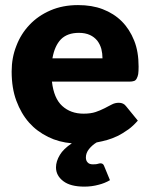

<svg xmlns="http://www.w3.org/2000/svg" viewBox="-20 -546 579 740"><path d="M182.1 -321.3H375Q375 -339.8 370.6 -357.4Q365.7 -375 355 -389.2Q342.8 -403.8 326.7 -411.1Q308.6 -419.4 284.2 -419.4Q239.7 -419.4 214.8 -394.5Q190.4 -369.1 182.1 -321.3ZM479 -231.4H180.2Q187.5 -167 219.7 -137.7Q252.4 -107.9 301.8 -107.9Q329.6 -107.9 348.6 -114.3Q364.7 -119.6 383.3 -128.9Q388.7 -131.8 398.7 -137Q408.7 -142.1 411.6 -143.6Q423.8 -149.9 438 -149.9Q456.1 -149.9 465.8 -136.7L511.2 -81.1Q492.7 -60.1 475.1 -47.4Q449.7 -29.8 435.5 -22.9Q410.6 -11.2 394 -6.8Q376 -1.5 352.5 2.9Q335.9 12.7 323.2 28.3Q311 43.5 311 61Q311 73.2 317.9 80.1Q324.2 87.4 337.9 87.4Q347.2 87.4 350.1 86.9Q354.5 85.9 357.4 85.4Q359.4 85 362.3 84Q363.8 83.5 367.2 83.5Q377.4 83.5 380.9 92.8L403.8 148.4Q383.8 160.2 360.4 166Q334 173.3 305.2 173.3Q251.5 173.3 224.1 152.3Q195.8 130.9 195.8 99.1Q195.8 75.7 210.9 50.8Q224.1 28.3 256.8 6.3Q206.5 2 166 -18.1Q122.1 -39.6 92.3 -73.2Q61.5 -107.9 43 -157.7Q24.9 -206.1 24.9 -270.5Q24.9 -323.7 43 -369.1Q60.5 -415.5 94.2 -450.7Q127 -485.4 174.3 -505.9Q221.7 -526.4 280.8 -526.4Q334.5 -526.4 375.5 -510.7Q418.9 -494.1 449.2 -463.9Q479.5 -433.6 497.1 -389.6Q514.2 -347.2 514.2 -289.1Q514.2 -271.5 512.7 -260.7Q511.2 -251.5 506.8 -243.2Q502.9 -235.8 496.6 -233.9Q489.3 -231.4 479 -231.4Z"/></svg>

Font: Lato-ExtraBold
Style: Regular
Weight: 500
Designer: Lukasz Dziedzic with Adam Twardoch and Botio Nikoltchev
Foundry: tyPoland Lukasz Dziedzic
Version: ""